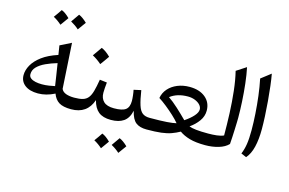

<svg xmlns="http://www.w3.org/2000/svg" viewBox="-125 -1116 2521 1677"><g transform="rotate(15 1135.5 -277.5)"><path d="M317.9 -429.7 304.7 -512.7 405.3 -563 430.2 -152.8Q441.4 -127.4 472.2 -116.2Q502.9 -105 546.4 -105H546.9V0H546.4Q474.1 0 436.5 -23.4Q398.9 -46.9 380.9 -97.2Q305.2 -58.6 231 -58.6Q155.3 -58.6 112.3 -91.8Q69.3 -125 69.3 -181.2Q69.3 -227.1 95.5 -273.4Q121.6 -319.8 176.3 -360.6Q231 -401.4 317.9 -429.7ZM329.6 -358.9Q274.4 -342.8 227.8 -321.3Q181.2 -299.8 153.1 -271.2Q125 -242.7 125 -204.6Q125 -182.1 142.1 -168.9Q159.2 -155.8 186.3 -150.1Q213.4 -144.5 243.7 -144.5Q276.9 -144.5 307.6 -149.4Q338.4 -154.3 360.4 -159.2Q353.5 -207 346.4 -252Q339.4 -296.9 329.6 -358.9ZM192.9 -741.2Q222.2 -780.8 245.1 -815.9Q278.8 -803.2 319.3 -762.7Q306.2 -743.7 293 -725.6Q279.8 -707.5 266.6 -689Q232.9 -719.7 192.9 -741.2ZM349.6 -741.2Q371.1 -770.5 401.9 -815.9Q435.1 -802.7 476.6 -762.7Q446.8 -720.7 423.3 -689Q393.6 -716.8 349.6 -741.2Z M667.5 -587.4Q705.6 -572.8 750 -528.8Q735.8 -508.3 721.4 -488Q707 -467.8 691.4 -446.8Q654.3 -480 609.4 -504.4Q624.5 -525.9 638.7 -545.9Q652.8 -565.9 667.5 -587.4ZM546.9 0Q530.3 0 530.3 -33.2V-71.8Q530.3 -105 546.9 -105Q593.8 -105 623.5 -113.5Q653.3 -122.1 671.6 -144.5Q689.9 -167 701.4 -208.3Q712.9 -249.5 723.6 -314.5L789.1 -306.6Q786.1 -279.3 784.4 -255.4Q782.7 -231.4 782.7 -212.4Q782.7 -162.6 812.5 -133.8Q842.3 -105 905.8 -105H906.2V0H905.8Q834 0 793.9 -32.5Q753.9 -64.9 736.8 -133.3Q691.4 0 546.9 0Z M906.2 0Q889.6 0 889.6 -33.2V-71.8Q889.6 -105 906.2 -105Q981.9 -105 1012 -128.2Q1042 -151.4 1042 -207.5Q1042 -226.6 1038.6 -256.8Q1035.2 -287.1 1030.8 -305.7L1096.7 -320.3Q1109.9 -235.8 1124.8 -189Q1139.6 -142.1 1164.1 -123.5Q1188.5 -105 1229 -105H1229.5V0H1229Q1167 0 1131.8 -27.6Q1096.7 -55.2 1079.6 -128.9Q1064.5 -60.1 1021.2 -30Q978 0 906.2 0ZM814 209Q843.3 169.4 866.2 134.3Q899.9 147 940.4 187.5Q927.2 206.5 914.1 224.6Q900.9 242.7 887.7 261.2Q854 230.5 814 209ZM970.7 209Q992.2 179.7 1022.9 134.3Q1056.2 147.5 1097.7 187.5Q1067.9 229.5 1044.4 261.2Q1014.6 233.4 970.7 209Z M1498.5 -457Q1587.9 -457 1641.6 -412.6Q1695.3 -368.2 1695.3 -293.9Q1695.3 -243.7 1664.3 -200.2Q1633.3 -156.7 1585.4 -123.5Q1606.9 -114.3 1649.2 -109.6Q1691.4 -105 1759.3 -105H1759.8V0H1759.3Q1673.8 0 1617.9 -16.1Q1562 -32.2 1524.4 -59.6Q1488.3 -39.6 1450.7 -26.1Q1413.1 -12.7 1361.1 -6.3Q1309.1 0 1229.5 0Q1223.1 0 1218 -7.6Q1212.9 -15.1 1212.9 -33.2V-71.8Q1212.9 -105 1229.5 -105Q1328.6 -105 1384.3 -109.1Q1439.9 -113.3 1469.2 -120.6Q1446.3 -148.4 1411.4 -180.7Q1376.5 -212.9 1338.4 -243.4Q1300.3 -273.9 1267.1 -294.9Q1275.4 -343.3 1307.4 -379.6Q1339.4 -416 1388.9 -436.5Q1438.5 -457 1498.5 -457ZM1505.4 -372.1Q1409.2 -372.1 1346.2 -323.7Q1385.7 -297.4 1434.6 -252.7Q1483.4 -208 1527.3 -163.6Q1576.7 -196.8 1605.2 -229.2Q1633.8 -261.7 1633.8 -288.1Q1633.8 -311 1616.2 -330.1Q1598.6 -349.1 1569.3 -360.6Q1540 -372.1 1505.4 -372.1Z M1937 -753.4Q1950.7 -688.5 1959.5 -609.9Q1968.3 -531.2 1972.7 -451.7Q1977.1 -372.1 1977.1 -303.7Q1977.1 -290.5 1976.3 -262.7Q1975.6 -234.9 1974.1 -200Q1972.7 -165 1970.9 -129.9Q1969.2 -94.7 1966.8 -66.4Q1935.5 -33.2 1879.4 -16.6Q1823.2 0 1759.8 0Q1743.2 0 1743.2 -33.2V-71.8Q1743.2 -105 1759.8 -105Q1797.9 -105 1835.2 -109.1Q1872.6 -113.3 1897.9 -125Q1897.9 -222.2 1893.8 -324.5Q1889.6 -426.8 1878.9 -522.9Q1868.2 -619.1 1849.1 -696.3Z M2160.6 -754.4Q2168.9 -710.4 2176.5 -647.2Q2184.1 -584 2189.9 -514.2Q2195.8 -444.3 2199 -378.7Q2202.1 -313 2202.1 -264.6Q2202.1 -170.4 2185.3 -101.3Q2168.5 -32.2 2132.3 8.3L2084.5 -12.2Q2102.1 -54.7 2109.9 -104Q2117.7 -153.3 2117.7 -231.4Q2117.7 -300.8 2112.5 -379.4Q2107.4 -458 2097.7 -537.1Q2087.9 -616.2 2073.2 -687Z"/></g></svg>

Font: Pinar DS1 Medium
Style: Regular
Weight: 500
Designer: Amin Abedi
Version: Version 3.000